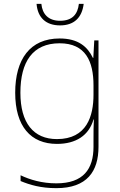

<svg xmlns="http://www.w3.org/2000/svg" viewBox="-20 -738 623 998"><path d="M415 -718H390C384 -665 357 -630 292 -630C231 -630 200 -665 195 -718H170C176 -645 220 -606 292 -606C364 -606 406 -645 415 -718ZM290 -538C136 -538 59 -430 59 -256C59 -81 140 10 276 10C375 10 442 -34 466 -117H468C466 -78 466 -56 466 -17V25C466 140 414 215 273 215C198 215 135 196 87 173V203C135 223 192 240 273 240C433 240 492 152 492 25V-528H470L465 -437H463C435 -495 387 -538 290 -538ZM290 -513C425 -513 466 -419 466 -294V-246C466 -136 432 -15 276 -15C154 -15 86 -99 86 -256C86 -417 150 -513 290 -513Z"/></svg>

Font: Noto Sans Arabic Thin
Style: Regular
Weight: 100
Designer: Monotype Design Team, Nadine Chahine, Nizar Qandah and Khaled Hosny
Foundry: Monotype Imaging Inc.
Version: Version 2.012